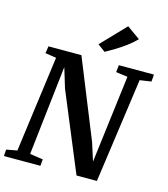

<svg xmlns="http://www.w3.org/2000/svg" viewBox="-140 -1105 1064 1214"><g transform="rotate(15 392.0 -498.0)"><path d="M0 0 3.5 -43 73.5 -56 158 -685.5 86 -696.5 93 -743H308.5L516 -229.5L553.5 -112L625 -686L548.5 -696.5L553.5 -743H783.5L779.5 -696.5L705 -685.5L609 0H475.5L263 -512L223.5 -642L157 -56L243 -43L239 0ZM444.5 -801 395 -837.5 547 -996 633.5 -934.5Q606.5 -906.5 572.2 -881.2Q538 -856 504.2 -835.8Q470.5 -815.5 444.5 -801Z"/></g></svg>

Font: Merriweather 24pt SemiBold
Style: Italic
Weight: 600
Italic angle: -7.8°
Version: Version 2.101